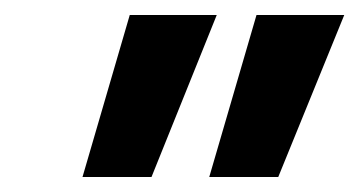

<svg xmlns="http://www.w3.org/2000/svg" viewBox="-20 -775 479 256"><path d="M259 -539 322 -755H439L351 -539ZM90 -539 153 -755H269L182 -539Z"/></svg>

Font: DM Sans 17pt
Style: Bold Italic
Weight: 700
Italic angle: -10°
Version: Version 4.004;gftools[0.9.30]